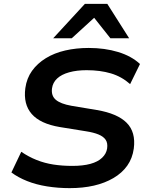

<svg xmlns="http://www.w3.org/2000/svg" viewBox="-20 -963 764 993"><path d="M340 10Q280 10 223.5 1Q167 -8 120.5 -26.5Q74 -45 39 -71L90 -178Q128 -152 169.5 -135.5Q211 -119 256.5 -112Q302 -105 354 -105Q409 -105 447.5 -115.5Q486 -126 508 -147Q530 -168 534 -195Q538 -223 526.5 -240Q515 -257 489.5 -267.5Q464 -278 425 -284L289 -306Q188 -323 144 -373.5Q100 -424 111 -507Q118 -558 145.5 -596.5Q173 -635 217 -662Q261 -689 317.5 -702Q374 -715 439 -715Q522 -715 591 -694Q660 -673 704 -632L653 -528Q609 -567 553.5 -583.5Q498 -600 428 -600Q377 -600 337.5 -589Q298 -578 275.5 -557Q253 -536 249 -506Q244 -468 268.5 -447Q293 -426 349 -416L481 -394Q587 -376 635 -328Q683 -280 672 -195Q665 -144 638 -106Q611 -68 566.5 -42Q522 -16 465.5 -3Q409 10 340 10ZM255 -765 419 -943H535L648 -765H551L467 -871L351 -765Z"/></svg>

Font: Nunito Sans 10pt SemiExpanded
Style: Bold Italic
Weight: 700
Width: 6
Italic angle: -9°
Designer: Vernon Adams
Foundry: Vernon Adams
Version: Version 3.101;gftools[0.9.27]